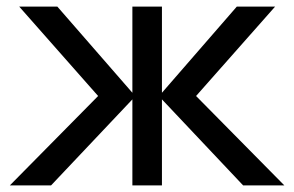

<svg xmlns="http://www.w3.org/2000/svg" viewBox="-20 -560 889 580"><path d="M379.9 0V-259.8L134.3 0H9.8L276.4 -270L38.1 -540H153.3L379.9 -279.8V-540H469.2V-279.8L695.3 -540H811L572.3 -270L838.9 0H714.4L469.2 -259.8V0Z"/></svg>

Font: Vela Sans Med
Style: Regular
Weight: 500
Designer: Principal design: Mikhail Sharanda - project Manrope.
Design modification: Ravid Balaliev
Foundry: Mikhail Sharanda
Version: Version 1.001